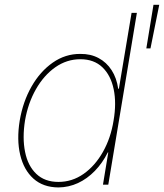

<svg xmlns="http://www.w3.org/2000/svg" viewBox="-20 -782 694 813"><path d="M227.5 11.7Q162.6 11.2 121.6 -25.6Q80.6 -62.5 65.4 -126.7Q50.3 -190.9 63.5 -271.5Q77.1 -351.6 113.5 -415.5Q149.9 -479.5 203.4 -516.8Q256.8 -554.2 320.3 -553.7Q363.8 -554.2 397.5 -536.1Q431.2 -518.1 452.6 -484.9Q474.1 -451.7 480.5 -406.2H483.4L537.1 -727.5H559.6L438.5 0H416L438.5 -136.7H436.5Q414.1 -91.8 381.6 -58.3Q349.1 -24.9 310.1 -6.8Q271 11.2 227.5 11.7ZM227.5 -11.7Q285.6 -11.7 334 -45.7Q382.3 -79.6 415.8 -138.7Q449.2 -197.8 460.9 -271.5Q473.6 -345.2 461.4 -404.1Q449.2 -462.9 413.6 -497.1Q377.9 -531.2 320.3 -531.2Q262.7 -531.2 214.1 -497.1Q165.5 -462.9 132.1 -404.1Q98.6 -345.2 85.9 -271.5Q74.2 -197.8 86.2 -138.7Q98.1 -79.6 133.8 -45.7Q169.4 -11.7 227.5 -11.7ZM599.6 -577.1 629.9 -761.7H654.3L617.2 -577.1Z"/></svg>

Font: Inter Tight Thin
Style: Italic
Weight: 250
Italic angle: -9.39999°
Designer: Rasmus Andersson
Foundry: rsms
Version: Version 3.004